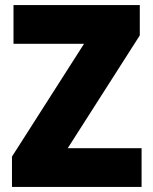

<svg xmlns="http://www.w3.org/2000/svg" viewBox="-20 -734 600 754"><path d="M536 0V-152H246L529 -595V-714H33V-562H310L27 -119V0Z"/></svg>

Font: Noto Sans Kannada SemiCondensed Black
Style: Regular
Weight: 900
Width: 4
Designer: Jelle Bosma - Monotype Design Team
Foundry: Monotype Imaging Inc.
Version: Version 2.005